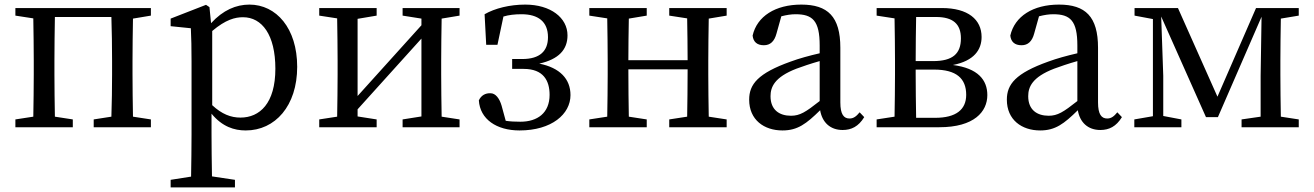

<svg xmlns="http://www.w3.org/2000/svg" viewBox="-20 -554 5722 836"><path d="M637 -486V-519H47V-486L125 -474C126 -418 127 -342 127 -289V-230C127 -177 126 -101 125 -46L47 -34V0H297V-34L219 -46C218 -101 217 -177 217 -230V-289C217 -344 218 -424 219 -480H465C467 -424 468 -344 468 -289V-230C468 -177 467 -101 465 -46L388 -34V0H637V-34L559 -46C558 -101 557 -177 557 -230V-289C557 -342 558 -418 559 -473Z M904 -419C963 -469 1004 -479 1038 -479C1121 -479 1179 -402 1179 -255C1179 -104 1111 -42 1027 -42C985 -42 946 -57 904 -96ZM892 -523 877 -533 723 -473V-440L811 -431C813 -387 814 -348 814 -287V31C814 90 813 153 812 215L723 229V262H1003V229L903 214C902 152 901 88 901 28V-59C948 -2 1000 14 1050 14C1178 14 1274 -93 1274 -263C1274 -431 1183 -534 1066 -534C1008 -534 951 -510 899 -453Z M1981 -486V-519H1733V-486L1815 -473V-444L1537 -136V-472L1620 -486V-519H1370V-486L1448 -474C1449 -418 1450 -342 1450 -289V-230C1450 -177 1449 -101 1448 -46L1370 -34V0H1620V-34L1537 -47V-78L1815 -386V-47L1733 -34V0H1981V-34L1903 -46C1902 -101 1901 -177 1901 -230V-289C1901 -342 1902 -418 1903 -473Z M2097 -359H2146L2172 -482C2195 -489 2221 -492 2251 -492C2323 -492 2366 -460 2366 -392C2366 -332 2331 -297 2254 -297H2210V-254H2260C2346 -254 2373 -203 2373 -141C2373 -62 2320 -24 2246 -24C2222 -24 2202 -25 2182 -28L2164 -94C2155 -125 2138 -148 2116 -148C2094 -149 2075 -139 2065 -117C2070 -35 2142 14 2242 14C2382 14 2464 -57 2464 -140C2464 -210 2418 -259 2328 -277C2413 -296 2451 -338 2451 -400C2451 -477 2377 -534 2267 -534C2200 -534 2135 -518 2090 -492Z M3144 -486V-519H2894V-486L2972 -474C2973 -420 2974 -346 2974 -292H2716C2716 -346 2717 -419 2718 -473L2796 -486V-519H2546V-486L2624 -474C2625 -418 2626 -342 2626 -289V-230C2626 -177 2625 -101 2624 -46L2546 -34V0H2796V-34L2718 -46C2717 -101 2716 -179 2716 -252H2974C2974 -179 2973 -100 2972 -46L2894 -34V0H3144V-34L3066 -46C3065 -102 3064 -177 3064 -230V-289C3064 -342 3065 -418 3066 -473Z M3549 -114C3488 -66 3463 -50 3424 -50C3373 -50 3335 -76 3335 -135C3335 -175 3352 -218 3448 -255C3472 -264 3510 -277 3549 -288ZM3723 -65C3709 -48 3697 -38 3679 -38C3654 -38 3639 -56 3639 -108V-346C3639 -482 3584 -534 3469 -534C3356 -534 3276 -483 3257 -399C3260 -372 3276 -357 3306 -357C3334 -357 3352 -374 3361 -408L3382 -483C3405 -489 3425 -492 3444 -492C3518 -492 3549 -464 3549 -356V-322C3505 -312 3458 -299 3423 -286C3280 -235 3242 -187 3242 -120C3242 -32 3307 14 3387 14C3453 14 3491 -15 3551 -74C3560 -21 3595 12 3649 12C3687 12 3718 -3 3743 -44Z M3969 -41C3968 -97 3967 -176 3967 -230V-251H4047C4145 -251 4187 -212 4187 -141C4187 -77 4143 -41 4052 -41ZM4056 -480C4129 -480 4164 -450 4164 -387C4164 -320 4128 -288 4043 -288H3967C3967 -352 3968 -427 3969 -480ZM3797 -519V-486L3875 -474C3876 -418 3877 -342 3877 -289V-230C3877 -177 3876 -101 3875 -46L3797 -34V0H4070C4222 0 4279 -68 4279 -140C4279 -206 4238 -257 4129 -271C4222 -289 4254 -338 4254 -393C4254 -469 4195 -519 4081 -519Z M4671 -114C4610 -66 4585 -50 4546 -50C4495 -50 4457 -76 4457 -135C4457 -175 4474 -218 4570 -255C4594 -264 4632 -277 4671 -288ZM4845 -65C4831 -48 4819 -38 4801 -38C4776 -38 4761 -56 4761 -108V-346C4761 -482 4706 -534 4591 -534C4478 -534 4398 -483 4379 -399C4382 -372 4398 -357 4428 -357C4456 -357 4474 -374 4483 -408L4504 -483C4527 -489 4547 -492 4566 -492C4640 -492 4671 -464 4671 -356V-322C4627 -312 4580 -299 4545 -286C4402 -235 4364 -187 4364 -120C4364 -32 4429 14 4509 14C4575 14 4613 -15 4673 -74C4682 -21 4717 12 4771 12C4809 12 4840 -3 4865 -44Z M5635 -486V-519H5449L5281 -133L5109 -519H4920V-486L5000 -471V-48L4919 -34V0H5124V-34L5045 -49V-224L5036 -482L5231 -44H5283L5473 -481L5469 -224V-46L5386 -34V0H5635V-34L5557 -46C5556 -101 5555 -177 5555 -230V-289C5555 -342 5556 -418 5557 -473Z"/></svg>

Font: Source Han Serif JP Medium
Style: Regular
Weight: 500
Designer: Ryoko NISHIZUKA 西塚涼子 (kana & ideographs); Frank Grießhammer (Latin, Greek & Cyrillic); Wenlong ZHANG 张文龙 (bopomofo); San
Foundry: Adobe Systems Incorporated
Version: Version 1.001;PS 1.001;hotconv 16.6.54;makeotf.lib2.5.65590